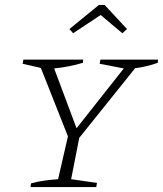

<svg xmlns="http://www.w3.org/2000/svg" viewBox="-20 -760 662 780"><path d="M104 0 106 -15Q135 -23 162 -26.5Q189 -30 216 -32L256 -206L146 -484L72 -501L75 -518H318L317 -505Q261 -488 200 -482L291 -239L483 -482L385 -501L388 -518H622L621 -505Q578 -489 529 -483L302 -200L269 -32L374 -17L371 0ZM405 -740 496 -642 477 -625 389 -699 277 -625 262 -642 382 -740Z"/></svg>

Font: Piazzolla SC ExtraLight
Style: Italic
Weight: 200
Italic angle: -11.3°
Designer: Juan Pablo del Peral
Foundry: Huerta Tipografica
Version: Version 1.330